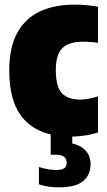

<svg xmlns="http://www.w3.org/2000/svg" viewBox="-20 -579 462 829"><path d="M283 11Q157 11 88.5 -58.5Q20 -128 20 -274Q20 -375 54.8 -437.8Q89.5 -500.5 152.8 -529.8Q216 -559 301 -559Q355 -559 403 -550V-394Q388 -396.5 371.5 -397.8Q355 -399 339 -399Q277 -399 249 -371Q221 -343 221 -277Q221 -203.5 247.5 -176.2Q274 -149 327 -149Q359.5 -149 403 -163V-7Q375.5 2 344 6.5Q312.5 11 283 11ZM233 230Q208.5 230 188 226.5Q167.5 223 148 217V142Q167.5 148.5 187.8 151.8Q208 155 222 155Q245.5 155 256.8 148Q268 141 268 123Q268 89 220 89H199V-10H292V40.5Q329 48.5 350 71.5Q371 94.5 371 131Q371 176 338.8 203Q306.5 230 233 230Z"/></svg>

Font: Encode Sans Condensed Black
Style: Regular
Weight: 900
Width: 3
Designer: Multiple Designers
Foundry: Impallari Type
Version: Version 3.000; ttfautohint (v1.8.3) -l 8 -r 50 -G 200 -x 14 